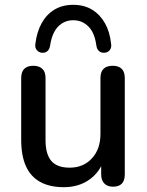

<svg xmlns="http://www.w3.org/2000/svg" viewBox="-20 -768 609 797"><path d="M245 9Q186 9 146.5 -13Q107 -35 87.5 -78.5Q68 -122 68 -188V-444Q68 -470 81 -482.5Q94 -495 118 -495Q142 -495 155.5 -482.5Q169 -470 169 -444V-187Q169 -128 193 -100Q217 -72 269 -72Q326 -72 361.5 -110.5Q397 -149 397 -212V-444Q397 -470 410 -482.5Q423 -495 448 -495Q472 -495 485 -482.5Q498 -470 498 -444V-44Q498 7 449 7Q426 7 413 -6.5Q400 -20 400 -44V-129L413 -107Q393 -51 349 -21Q305 9 245 9ZM154 -549Q141 -550 132.5 -560.5Q124 -571 127 -587Q133 -636 153 -672Q173 -708 206 -728Q239 -748 284 -748Q329 -748 362 -728Q395 -708 415.5 -672Q436 -636 441 -587Q444 -571 436 -560.5Q428 -550 414 -549Q400 -548 391 -556Q382 -564 380 -579Q373 -632 347 -658Q321 -684 284 -684Q247 -684 221.5 -658Q196 -632 188 -579Q186 -564 177 -556Q168 -548 154 -549Z"/></svg>

Font: Nunito SemiBold
Style: Regular
Weight: 600
Designer: Vernon Adams
Foundry: Vernon Adams
Version: Version 3.602